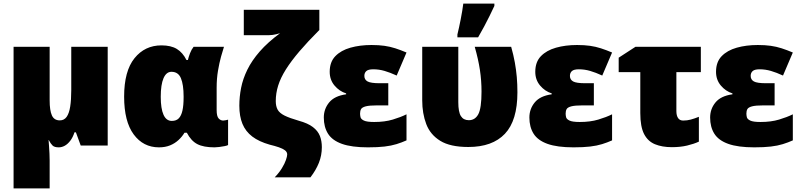

<svg xmlns="http://www.w3.org/2000/svg" viewBox="-20 -815 4490 1075"><path d="M583 -553V0H432L405 -74H397Q388 -46 373.5 -27Q359 -8 342.5 1Q326 10 309 10Q285 10 274.5 0Q264 -10 253 -31H252Q253 -17 254.5 3Q256 23 257 44Q258 65 258 84V240H56V-553H258V-253Q258 -197 270.5 -169Q283 -141 315 -141Q339 -141 353 -160.5Q367 -180 373 -218Q379 -256 379 -311V-553Z M942 -138Q967 -138 981 -152.5Q995 -167 1001.5 -196Q1008 -225 1008 -270V-275Q1008 -341 993 -377Q978 -413 940 -413Q911 -413 895.5 -377Q880 -341 880 -273Q880 -207 895.5 -172.5Q911 -138 942 -138ZM870 10Q782 10 728.5 -62.5Q675 -135 675 -274Q675 -417 733 -489Q791 -561 884 -561Q937 -561 970 -541Q1003 -521 1024 -479H1032Q1036 -496 1044 -517Q1052 -538 1064 -553H1234Q1227 -532 1217.5 -497.5Q1208 -463 1200.5 -419Q1193 -375 1193 -324V-199Q1193 -164 1204 -152Q1215 -140 1230 -140Q1236 -140 1244.5 -142Q1253 -144 1257 -145V-3Q1253 0 1238.5 3Q1224 6 1207.5 8Q1191 10 1181 10Q1120 10 1085 -8Q1050 -26 1026 -72H1013Q1000 -50 979.5 -31Q959 -12 932 -1Q905 10 870 10Z M1782 9Q1782 55 1765.5 96.5Q1749 138 1718 178H1518Q1543 152 1558.5 126.5Q1574 101 1581 80.5Q1588 60 1588 50Q1588 36 1575.5 26.5Q1563 17 1541 9.5Q1519 2 1490 -5Q1430 -22 1392.5 -50.5Q1355 -79 1337.5 -121.5Q1320 -164 1320 -223Q1320 -273 1330 -323.5Q1340 -374 1365 -425Q1390 -476 1434.5 -527Q1479 -578 1548 -629Q1538 -626 1527.5 -623.5Q1517 -621 1506.5 -619.5Q1496 -618 1486 -618H1345V-760H1768V-647Q1703 -582 1656.5 -527.5Q1610 -473 1580.5 -426Q1551 -379 1537.5 -336Q1524 -293 1524 -249Q1524 -220 1534.5 -201Q1545 -182 1573 -168Q1601 -154 1653 -139Q1704 -125 1732 -103.5Q1760 -82 1771 -54Q1782 -26 1782 9Z M2154 -349V-225H2092Q2048 -225 2027.5 -219.5Q2007 -214 2001.5 -204Q1996 -194 1996 -179Q1996 -170 1998.5 -159Q2001 -148 2017.5 -140Q2034 -132 2075 -132Q2134 -132 2179 -145.5Q2224 -159 2256 -175V-29Q2229 -17 2200 -8Q2171 1 2133 5.5Q2095 10 2040 10Q1949 10 1894.5 -9.5Q1840 -29 1816.5 -66.5Q1793 -104 1793 -157Q1793 -205 1823 -241.5Q1853 -278 1918 -287V-292Q1880 -304 1853 -336Q1826 -368 1826 -413Q1826 -468 1857.5 -500.5Q1889 -533 1942 -548Q1995 -563 2060 -563Q2101 -563 2132.5 -558.5Q2164 -554 2193.5 -544.5Q2223 -535 2256 -521L2201 -392Q2164 -409 2133 -418Q2102 -427 2070 -427Q2042 -427 2031 -417Q2020 -407 2020 -390Q2020 -369 2038 -359Q2056 -349 2106 -349Z M2602 8Q2501 8 2445 -26.5Q2389 -61 2366.5 -120.5Q2344 -180 2344 -253V-553H2546V-243Q2546 -188 2560.5 -165Q2575 -142 2605 -142Q2640 -142 2658 -175.5Q2676 -209 2676 -302Q2676 -364 2667 -423.5Q2658 -483 2638 -553H2842Q2855 -507 2862.5 -465.5Q2870 -424 2873.5 -383.5Q2877 -343 2877 -298Q2877 -140 2807 -66Q2737 8 2602 8ZM2541 -622Q2545 -639 2550 -661Q2555 -683 2559.5 -707Q2564 -731 2568 -754Q2572 -777 2574 -795H2748V-782Q2735 -754 2721 -725.5Q2707 -697 2691.5 -668Q2676 -639 2657 -606H2541Z M3305 -349V-225H3243Q3199 -225 3178.5 -219.5Q3158 -214 3152.5 -204Q3147 -194 3147 -179Q3147 -170 3149.5 -159Q3152 -148 3168.5 -140Q3185 -132 3226 -132Q3285 -132 3330 -145.5Q3375 -159 3407 -175V-29Q3380 -17 3351 -8Q3322 1 3284 5.5Q3246 10 3191 10Q3100 10 3045.5 -9.5Q2991 -29 2967.5 -66.5Q2944 -104 2944 -157Q2944 -205 2974 -241.5Q3004 -278 3069 -287V-292Q3031 -304 3004 -336Q2977 -368 2977 -413Q2977 -468 3008.5 -500.5Q3040 -533 3093 -548Q3146 -563 3211 -563Q3252 -563 3283.5 -558.5Q3315 -554 3344.5 -544.5Q3374 -535 3407 -521L3352 -392Q3315 -409 3284 -418Q3253 -427 3221 -427Q3193 -427 3182 -417Q3171 -407 3171 -390Q3171 -369 3189 -359Q3207 -349 3257 -349Z M3904 -553V-411H3767V-193Q3767 -168 3776.5 -154Q3786 -140 3805 -140Q3827 -140 3847.5 -145.5Q3868 -151 3893 -161V-22Q3865 -9 3827 0Q3789 9 3742 9Q3687 9 3647 -7.5Q3607 -24 3586 -65Q3565 -106 3565 -182V-411H3444V-492L3538 -553Z M4317 -349V-225H4255Q4211 -225 4190.5 -219.5Q4170 -214 4164.5 -204Q4159 -194 4159 -179Q4159 -170 4161.5 -159Q4164 -148 4180.5 -140Q4197 -132 4238 -132Q4297 -132 4342 -145.5Q4387 -159 4419 -175V-29Q4392 -17 4363 -8Q4334 1 4296 5.5Q4258 10 4203 10Q4112 10 4057.5 -9.5Q4003 -29 3979.5 -66.5Q3956 -104 3956 -157Q3956 -205 3986 -241.5Q4016 -278 4081 -287V-292Q4043 -304 4016 -336Q3989 -368 3989 -413Q3989 -468 4020.5 -500.5Q4052 -533 4105 -548Q4158 -563 4223 -563Q4264 -563 4295.5 -558.5Q4327 -554 4356.5 -544.5Q4386 -535 4419 -521L4364 -392Q4327 -409 4296 -418Q4265 -427 4233 -427Q4205 -427 4194 -417Q4183 -407 4183 -390Q4183 -369 4201 -359Q4219 -349 4269 -349Z"/></svg>

Font: Noto Sans Display Black
Style: Regular
Weight: 900
Designer: Monotype Design Team
Foundry: Monotype Imaging Inc.
Version: Version 2.003